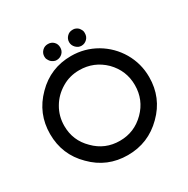

<svg xmlns="http://www.w3.org/2000/svg" viewBox="-157 -831 953 972"><g transform="rotate(-30 319.5 -345.0)"><path d="M319 0C399 0 467 -28 524 -85C581 -141 609 -209 609 -289C609 -342 596 -390 570 -435C544 -479 509 -514 465 -540C420 -566 372 -579 319 -579C239 -579 171 -551 115 -494C58 -437 30 -369 30 -289C30 -209 58 -141 115 -85C171 -28 239 0 319 0ZM320 -83C263 -83 214 -103 174 -144C133 -184 113 -232 113 -289C113 -326 122 -361 141 -393C159 -424 184 -449 216 -468C247 -487 282 -496 319 -496C376 -496 425 -476 466 -436C506 -395 526 -347 526 -290C526 -233 506 -184 466 -144C425 -103 377 -83 320 -83ZM392 -597C405 -597 416 -602 425 -611C434 -620 438 -631 438 -644C438 -648 438 -652 437 -656C436 -660 434 -664 432 -667C430 -670 428 -674 425 -677C422 -680 419 -682 416 -684C412 -686 408 -688 404 -689C400 -690 396 -690 392 -690C379 -690 369 -686 360 -677C351 -668 346 -657 346 -644C346 -631 351 -620 360 -611C369 -602 379 -597 392 -597ZM247 -597C260 -597 272 -602 281 -611C290 -620 294 -631 294 -644C294 -657 290 -668 281 -677C272 -686 261 -690 248 -690C235 -690 224 -686 215 -677C206 -668 201 -657 201 -644C201 -637 202 -631 205 -626C208 -621 210 -616 215 -611C219 -607 224 -604 230 -601C235 -598 241 -597 247 -597Z"/></g></svg>

Font: Kunika
Style: Regular
Weight: 400
Designer: Leo Kuroshita
Foundry: kurogedelic
Version: Version 1.000;PS 001.000;hotconv 1.0.88;makeotf.lib2.5.64775